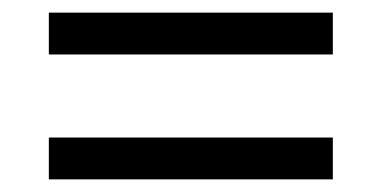

<svg xmlns="http://www.w3.org/2000/svg" viewBox="-20 -506 612 307"><path d="M512.2 -418.9V-485.8H58.1V-418.9ZM512.2 -219.2V-286.1H58.1V-219.2Z"/></svg>

Font: Open Sans
Style: Regular
Weight: 400
Foundry: Ascender Corporation
Version: Version 1.100;PS 001.100;hotconv 1.0.88;makeotf.lib2.5.64775